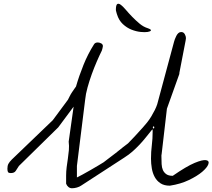

<svg xmlns="http://www.w3.org/2000/svg" viewBox="-20 -1004 1134 1025"><path d="M333 -66.4Q333 -88.9 335.9 -111.8Q338.9 -134.8 342.3 -157.2Q345.7 -179.7 347.7 -202.6Q349.6 -225.6 346.7 -248L373 -434.6L291 -324.2L81.1 -118.2Q71.3 -103.5 64 -91.8Q56.6 -80.1 38.1 -80.1Q25.4 -80.1 22.5 -85.9Q19.5 -91.8 19.5 -103.5Q19.5 -119.1 24.9 -129.4Q30.3 -139.6 43 -152.3L261.7 -362.3L342.8 -471.7Q346.7 -479.5 352.1 -490.2Q357.4 -501 364.3 -511.2Q371.1 -521.5 377 -529.8Q382.8 -538.1 385.7 -542Q402.3 -599.6 425.8 -657.7Q449.2 -715.8 481.4 -766.6Q487.3 -777.3 502 -777.3Q510.7 -777.3 520 -772.5Q529.3 -767.6 529.3 -757.8Q529.3 -756.8 528.8 -754.9Q528.3 -752.9 528.3 -752Q528.3 -751 526.4 -743.2Q524.4 -735.4 523.4 -733.4Q510.7 -708 496.6 -675.3Q482.4 -642.6 469.7 -607.4Q457 -572.3 447.3 -537.1Q437.5 -502 434.6 -471.7L390.6 -118.2V-56.6Q399.4 -60.5 419.9 -71.8Q440.4 -83 463.4 -96.2Q486.3 -109.4 505.9 -121.1Q525.4 -132.8 533.2 -137.7Q540 -143.6 558.6 -157.2Q577.1 -170.9 597.7 -187Q618.2 -203.1 636.2 -217.8Q654.3 -232.4 663.1 -238.3Q665 -241.2 675.8 -251.5Q686.5 -261.7 699.2 -275.9Q711.9 -290 724.1 -303.2Q736.3 -316.4 743.2 -324.2Q753.9 -335.9 765.6 -350.6Q777.3 -365.2 787.6 -382.3Q797.9 -399.4 806.2 -416Q814.5 -432.6 819.3 -447.3L909.2 -781.2Q910.2 -786.1 913.6 -794.9Q917 -803.7 921.4 -812.5Q925.8 -821.3 932.1 -827.1Q938.5 -833 947.3 -833Q960 -833 966.3 -821.8Q972.7 -810.5 972.7 -800.8Q972.7 -797.9 971.7 -792.5Q970.7 -787.1 970.7 -786.1L937.5 -614.3V-609.4L871.1 -423.8L842.8 -180.7Q841.8 -178.7 841.8 -175.8V-167Q841.8 -146.5 842.8 -127.9Q843.8 -109.4 849.6 -96.2Q855.5 -83 867.7 -74.2Q879.9 -65.4 902.3 -65.4Q975.6 -116.2 1019 -134.3Q1062.5 -152.3 1080.6 -148.9Q1098.6 -145.5 1092.3 -127.4Q1085.9 -109.4 1059.6 -86.9Q1033.2 -64.5 988.8 -43Q944.3 -21.5 886.7 -12.7Q856.4 -12.7 836.9 -25.4Q817.4 -38.1 806.2 -58.6Q794.9 -79.1 790.5 -105Q786.1 -130.9 786.1 -157.2Q786.1 -193.4 790.5 -228.5Q794.9 -263.7 794.9 -299.8V-313.5Q794.9 -313.5 793 -312Q791 -310.5 790 -309.6Q772.5 -288.1 757.3 -269Q742.2 -250 725.1 -231.9Q708 -213.9 688.5 -196.3Q668.9 -178.7 642.6 -162.1L414.1 -13.7Q404.3 -6.8 390.6 -2.9Q377 1 364.3 1Q353.5 1 345.2 -5.9Q336.9 -12.7 333 -23.4ZM799.8 -329.1Q795.9 -329.1 795.9 -323.7Q795.9 -318.4 799.8 -318.4Q803.7 -318.4 803.7 -323.7Q803.7 -329.1 799.8 -329.1ZM598.6 -950.2Q598.6 -976.6 605.5 -981.9Q612.3 -987.3 624 -979Q635.7 -970.7 651.4 -952.1Q667 -933.6 686 -914.1Q705.1 -894.5 725.6 -877.4Q746.1 -860.4 768.6 -853.5Q788.1 -846.7 785.6 -841.3Q783.2 -835.9 768.6 -833.5Q753.9 -831.1 730.5 -833.5Q707 -835.9 682.1 -845.7Q657.2 -855.5 635.7 -875.5Q614.3 -895.5 604.5 -927.7Q604.5 -927.7 603.5 -930.7Q602.5 -933.6 601.6 -937.5Q600.6 -941.4 599.6 -945.3Q598.6 -949.2 598.6 -950.2Z"/></svg>

Font: Cedarville Cursive
Style: Regular
Weight: 400
Designer: Kimberly Geswein
Foundry: Kimberly Geswein
Version: Version 1.001 2010